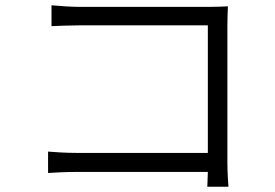

<svg xmlns="http://www.w3.org/2000/svg" viewBox="-20 -701 1040 727"><path d="M845 6C844 -6 841 -50 841 -86V-603C841 -625 842 -655 843 -677C823 -676 796 -675 772 -675H281C250 -675 207 -678 175 -681V-602C197 -603 246 -605 282 -605H767V-122H270C229 -122 186 -125 162 -127V-46C188 -48 231 -50 272 -50H767C766 -25 765 -3 765 6Z"/></svg>

Font: Genne Gothic Normal
Style: Regular
Weight: 350
Designer: Ryoko NISHIZUKA (kana & ideographs); Paul D. Hunt (Latin, Greek & Cyrillic); Wenlong ZHANG (bopomofo); Sandoll Communica
Foundry: Adobe Systems Incorporated
Version: Version 1.004;PS 1.004;hotconv 16.6.51;makeotf.lib2.5.65220